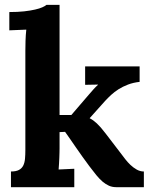

<svg xmlns="http://www.w3.org/2000/svg" viewBox="-20 -775 634 795"><path d="M226.6 -160.6Q226.6 -153.3 226.3 -143.1Q226.1 -132.8 225.6 -121.1Q225.1 -109.4 224.4 -96.9Q223.6 -84.5 222.7 -73.2L287.6 -76.2V0H25.4V-64.9Q46.4 -64.9 58.3 -71.3Q70.3 -77.6 76.2 -89.4Q82 -101.1 83.5 -117.4Q85 -133.8 85 -153.8V-564.9Q85 -583 85.7 -606.4Q86.4 -629.9 88.9 -652.3L18.6 -649.4V-725.1Q53.2 -725.1 79.8 -728Q106.4 -731 125.2 -735.4Q144 -739.7 155.5 -744.9Q167 -750 172.4 -754.9H226.6V-298.8H275.4L346.7 -381.8Q359.4 -396.5 367.9 -406Q376.5 -415.5 385.7 -423.8V-424.8L332.5 -423.8V-500H558.1V-436Q531.7 -433.1 510 -424.8Q488.3 -416.5 470.9 -405.5Q453.6 -394.5 439.9 -381.8Q426.3 -369.1 415.5 -357.4L351.6 -286.1V-285.2Q359.4 -281.2 366.5 -276.1Q373.5 -271 381.1 -263.9Q388.7 -256.8 397.5 -246.8Q406.2 -236.8 417 -222.7L483.9 -135.3Q489.7 -127.4 499 -115.5Q508.3 -103.5 520 -92.3Q531.7 -81.1 545.9 -73Q560.1 -64.9 575.7 -64.9V0H460.9Q444.8 0 431.4 -5.9Q418 -11.7 405 -22.7Q392.1 -33.7 378.7 -50Q365.2 -66.4 349.6 -87.4Q336.4 -105 321.8 -125.5Q307.1 -146 293.7 -165.5Q280.3 -185.1 268.6 -201.9Q256.8 -218.8 249.5 -229L226.6 -228Z"/></svg>

Font: DimaFred
Style: Bold
Weight: 800
Designer: R.Balvardi
Foundry: R.Balvardi (r.balvardi@gmail.com)
Version: Version 1.00;August 2, 2018;FontCreator 11.5.0.2427 64-bit